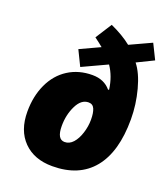

<svg xmlns="http://www.w3.org/2000/svg" viewBox="-142 -867 847 975"><g transform="rotate(20 282.0 -379.0)"><path d="M283.2 -644Q269 -656.2 236.8 -680.2L293 -768.1Q359.4 -738.3 405.8 -701.2L522 -754.9L562 -673.8L472.2 -629.9Q506.8 -586.9 527.8 -508.3Q548.8 -429.7 548.8 -350.1Q548.8 -174.3 473.4 -82.3Q397.9 9.8 253.9 9.8Q155.8 9.8 98.4 -48.3Q41 -106.4 41 -208Q41 -291 71.5 -356.9Q102.1 -422.9 158.7 -459Q215.3 -495.1 289.1 -495.1Q352.5 -495.1 388.2 -452.1L393.1 -454.1Q383.8 -523.4 349.1 -574.2L215.8 -512.2L175.8 -594.2ZM271 -127Q296.9 -127 316.4 -148.7Q335.9 -170.4 347.4 -206.8Q358.9 -243.2 358.9 -278.8Q358.9 -315.9 349.9 -336.9Q340.8 -357.9 317.9 -357.9Q278.3 -357.9 254.2 -308.6Q230 -259.3 230 -199.2Q230 -127 271 -127Z"/></g></svg>

Font: Open Sans Extrabold
Style: Italic
Weight: 800
Italic angle: -12°
Foundry: Ascender Corporation
Version: Version 1.10